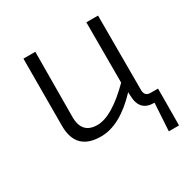

<svg xmlns="http://www.w3.org/2000/svg" viewBox="-146 -616 879 896"><g transform="rotate(-30 293.5 -167.5)"><path d="M568 149H513L522 0H520Q444 0 441 -81L440 -104Q331 12 228 12Q94 12 94 -122L95 -484H159L157 -136Q156 -43 240 -43Q318 -43 434 -159V-484H497V-81Q498 -49 529 -49H569V0Z"/></g></svg>

Font: Taylor Sans Light
Style: Regular
Weight: 300
Italic angle: -8°
Designer: Natanael Gama
Version: Version 1.001 September 8, 2015